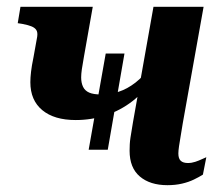

<svg xmlns="http://www.w3.org/2000/svg" viewBox="-20 -534 649 563"><path d="M240 -95 290 -377H345L296 -95ZM226 -367Q222 -345 220 -331Q218 -317 218 -307Q218 -291 223.5 -279.5Q229 -268 241.5 -262.5Q254 -257 276 -257Q303 -257 328 -265Q353 -273 377.5 -292Q402 -311 423 -342L429 -305Q404 -265 368.5 -237.5Q333 -210 290.5 -196Q248 -182 202 -182Q139 -182 104 -211Q69 -240 69 -293Q69 -306 71 -323.5Q73 -341 78 -365L89 -426Q91 -439 86.5 -446Q82 -453 71.5 -457Q61 -461 45 -464L32 -466L40 -514H252ZM503 -84Q503 -69 510 -62.5Q517 -56 531 -56Q542 -56 552.5 -59.5Q563 -63 571.5 -67Q580 -71 585 -73L575 -22Q564 -15 548.5 -7.5Q533 0 513.5 4.5Q494 9 471 9Q420 9 390 -16.5Q360 -42 360 -92Q360 -101 360.5 -110.5Q361 -120 362.5 -130Q364 -140 366 -151.5Q368 -163 370 -176L430 -514H577L516 -173Q513 -154 510 -136.5Q507 -119 505 -105.5Q503 -92 503 -84Z"/></svg>

Font: Roboto Serif 72pt SemiCondensed SemiBold
Style: Italic
Weight: 600
Width: 4
Italic angle: -10°
Designer: Greg Gazdowicz
Foundry: Commercial Type
Version: Version 1.008